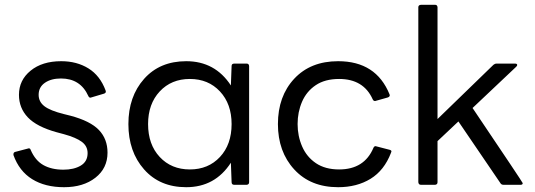

<svg xmlns="http://www.w3.org/2000/svg" viewBox="-20 -770 2231 800"><path d="M247 10Q168 10 114 -23.5Q60 -57 36 -124V-127Q36 -135 43 -137L100 -152Q106 -152 108 -145Q127 -101 161 -82Q195 -63 244 -63Q288 -63 316.5 -80Q345 -97 345 -132Q345 -161 321 -179Q297 -197 246 -211L216 -219Q133 -242 96 -281Q59 -320 59 -375Q59 -436 107.5 -475.5Q156 -515 235 -515Q300 -515 348.5 -485Q397 -455 420 -393L421 -388Q421 -383 414 -380L357 -363Q351 -363 348 -370Q315 -443 234 -443Q193 -443 167 -425Q141 -407 141 -375Q141 -346 165 -327.5Q189 -309 245 -295L273 -288Q356 -266 392 -228.5Q428 -191 428 -134Q428 -69 377.5 -29.5Q327 10 247 10Z M756 10Q646 10 580.5 -64Q515 -138 515 -253Q515 -368 580.5 -441.5Q646 -515 756 -515Q876 -515 942 -414L945 -495Q945 -505 956 -505H1008Q1017 -505 1018 -495V-11Q1018 -1 1008 0H956Q945 0 945 -11L942 -92Q876 10 756 10ZM771 -64Q848 -64 896.5 -116Q945 -168 945 -253Q945 -337 896.5 -389Q848 -441 771 -441Q694 -441 645.5 -389Q597 -337 597 -253Q597 -168 645.5 -116Q694 -64 771 -64Z M1389 10Q1274 10 1206 -64Q1138 -138 1138 -253Q1138 -369 1206 -442Q1274 -515 1389 -515Q1547 -515 1603 -377L1604 -373Q1604 -367 1596 -364Q1545 -349 1543 -349Q1536 -349 1533 -356Q1495 -441 1393 -441Q1334 -441 1295.5 -415Q1257 -389 1238.5 -346Q1220 -303 1220 -253Q1220 -203 1239 -159.5Q1258 -116 1296.5 -90Q1335 -64 1393 -64Q1498 -64 1536 -154Q1539 -161 1545 -161L1603 -146Q1611 -144 1611 -139L1609 -133Q1581 -60 1524 -25Q1467 10 1389 10Z M2149 0H2078Q2069 0 2065 -7L1890 -264L1803 -182V-11Q1803 -1 1793 0H1734Q1724 0 1723 -11V-740Q1723 -749 1734 -750H1793Q1802 -750 1803 -740V-274L2036 -500Q2042 -505 2049 -505H2126Q2135 -505 2135 -499Q2135 -496 2131 -492L1949 -320Q2158 -10 2158 -7Q2158 0 2149 0Z"/></svg>

Font: YamahaIndonesia935. App
Style: Regular
Weight: 400
Designer: Dalton Maag Ltd
Foundry: Dalton Maag Ltd
Version: Version 1.002; January 01, 2024; Regular/Italic